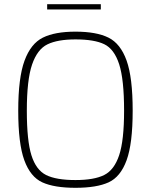

<svg xmlns="http://www.w3.org/2000/svg" viewBox="-20 -890 719 916"><path d="M67 -362Q67 -519 97 -600.5Q127 -682 184.5 -710.5Q242 -739 340 -739Q440 -739 497.5 -710.5Q555 -682 584 -601Q613 -520 613 -362Q613 -205 584 -125.5Q555 -46 498 -20Q441 6 340 6Q239 6 182 -20Q125 -46 96 -125.5Q67 -205 67 -362ZM572 -362Q572 -511 548.5 -583.5Q525 -656 477.5 -679Q430 -702 340 -702Q255 -702 206.5 -678.5Q158 -655 133 -582Q108 -509 108 -362Q108 -219 130 -149Q152 -79 200 -55Q248 -31 340 -31Q429 -31 477 -55Q525 -79 548.5 -149.5Q572 -220 572 -362ZM205 -870H461V-845H205Z"/></svg>

Font: Exo ExtraLight
Style: Regular
Weight: 275
Designer: Natanael Gama
Foundry: Natanael Gama
Version: Version 1.500; ttfautohint (v1.6)